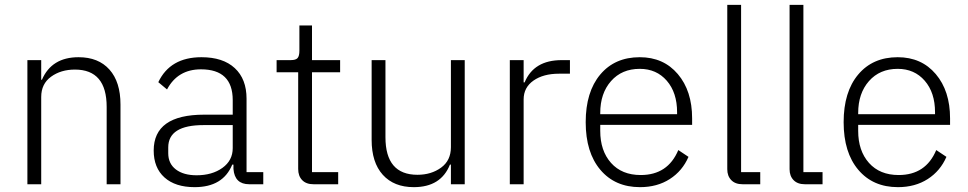

<svg xmlns="http://www.w3.org/2000/svg" viewBox="-20 -760 3991 792"><path d="M150 0H93V-512H150V-431H153Q193 -524 304 -524Q386 -524 431.5 -473Q477 -422 477 -329V0H420V-319Q420 -473 289 -473Q231 -473 190.5 -443.5Q150 -414 150 -360Z M1066 0H1008Q948 0 943 -63V-81H938Q900 12 783 12Q703 12 658.5 -28Q614 -68 614 -139Q614 -287 822 -287H940V-347Q940 -474 809 -474Q713 -474 669 -391L633 -421Q682 -524 811 -524Q900 -524 948.5 -479Q997 -434 997 -353V-50H1066ZM791 -37Q855 -37 897.5 -67.5Q940 -98 940 -149V-244H820Q674 -244 674 -152V-128Q674 -85 705.5 -61Q737 -37 791 -37Z M1375 0H1273Q1243 0 1226.5 -17Q1210 -34 1210 -63V-462H1121V-512H1179Q1200 -512 1207.5 -520.5Q1215 -529 1215 -551V-655H1267V-512H1383V-462H1267V-50H1375Z M1840 0V-81H1836Q1799 12 1687 12Q1605 12 1559 -39Q1513 -90 1513 -183V-512H1570V-194Q1570 -39 1702 -39Q1759 -39 1799.5 -68.5Q1840 -98 1840 -153V-512H1897V0Z M2140 0H2083V-512H2140V-420H2144Q2182 -512 2297 -512H2331V-456H2286Q2221 -456 2180.5 -427.5Q2140 -399 2140 -350Z M2620 12Q2517 12 2456.5 -59.5Q2396 -131 2396 -256Q2396 -381 2456 -452.5Q2516 -524 2619 -524Q2717 -524 2776 -454.5Q2835 -385 2835 -272V-245H2456V-220Q2456 -138 2500.5 -88Q2545 -38 2623 -38Q2735 -38 2778 -141L2820 -113Q2795 -55 2743 -21.5Q2691 12 2620 12ZM2619 -476Q2545 -476 2500.5 -425.5Q2456 -375 2456 -294V-289H2773V-297Q2773 -378 2730.5 -427Q2688 -476 2619 -476Z M3116 0H3043Q3013 0 2996.5 -17Q2980 -34 2980 -62V-740H3037V-50H3116Z M3373 0H3300Q3270 0 3253.5 -17Q3237 -34 3237 -62V-740H3294V-50H3373Z M3684 12Q3581 12 3520.5 -59.5Q3460 -131 3460 -256Q3460 -381 3520 -452.5Q3580 -524 3683 -524Q3781 -524 3840 -454.5Q3899 -385 3899 -272V-245H3520V-220Q3520 -138 3564.5 -88Q3609 -38 3687 -38Q3799 -38 3842 -141L3884 -113Q3859 -55 3807 -21.5Q3755 12 3684 12ZM3683 -476Q3609 -476 3564.5 -425.5Q3520 -375 3520 -294V-289H3837V-297Q3837 -378 3794.5 -427Q3752 -476 3683 -476Z"/></svg>

Font: IBM Plex Sans Light
Style: Regular
Weight: 300
Designer: Mike Abbink, Paul van der Laan, Pieter van Rosmalen
Foundry: Bold Monday
Version: Version 3.0